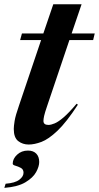

<svg xmlns="http://www.w3.org/2000/svg" viewBox="-28 -670 466 906"><path d="M194.5 -170Q183.5 -138 180.2 -123Q177 -108 177 -99.5Q177 -80.5 200.5 -80.5Q212.5 -80.5 230 -87.8Q247.5 -95 272.5 -116.5Q297.5 -138 333.5 -180.5L339.5 -176Q285.5 -93 243.2 -53Q201 -13 167.8 -0.5Q134.5 12 107.5 12Q79 12 58 -4.2Q37 -20.5 37 -61.5Q37 -74.5 41 -99.5Q45 -124.5 62 -173L166 -481H67L75.5 -512H176.5L223.5 -650H357L310 -512H419L411.5 -481H299.5ZM32 102.5Q32 79 52.8 59.8Q73.5 40.5 104 40.5Q129 40.5 143 54.8Q157 69 157 94.5Q157 115.5 142.5 142Q128 168.5 92.2 190Q56.5 211.5 -7.5 216.5L-1.5 197Q43 193.5 63 178.2Q83 163 83 145Q83 129 70.2 122.2Q57.5 115.5 44.8 112Q32 108.5 32 102.5Z"/></svg>

Font: Newsreader 72pt SemiBold
Style: Italic
Weight: 600
Italic angle: -17°
Designer: Hugues Gentile
Foundry: Production Type
Version: Version 1.003; ttfautohint (v1.8.3)